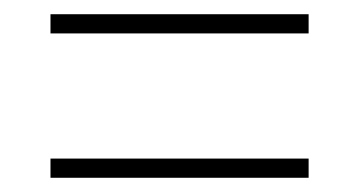

<svg xmlns="http://www.w3.org/2000/svg" viewBox="-20 -492 505 270"><path d="M51 -472H414V-445H51ZM51 -269H414V-242H51Z"/></svg>

Font: Noto Serif Sinhala Condensed Thin
Style: Regular
Weight: 100
Width: 3
Designer: Jelle Bosma - Monotype Design Team
Foundry: Monotype Imaging Inc.
Version: Version 2.007; ttfautohint (v1.8.4.7-5d5b)